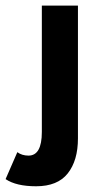

<svg xmlns="http://www.w3.org/2000/svg" viewBox="-84 -430 362 670"><path d="M42 220Q-27.5 220 -64.5 195L-23.5 101Q-7.5 113 15.5 113Q62 113 62 30.5V-410.5H188V53Q188 130 152.5 175Q117 220 42 220Z"/></svg>

Font: League Spartan SemiBold
Style: Regular
Weight: 600
Foundry: The League of Moveable Type
Version: Version 2.002